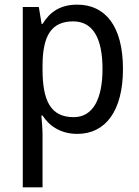

<svg xmlns="http://www.w3.org/2000/svg" viewBox="-20 -566 599 826"><path d="M312 -546C239 -546 194 -514 163 -463H159L147 -536H78V240H163V13C163 -11 160 -45 158 -69H163C192 -24 241 10 313 10C433 10 509 -88 509 -269C509 -454 433 -546 312 -546ZM295 -474C382 -474 421 -398 421 -269C421 -142 381 -62 297 -62C198 -62 163 -132 163 -268V-286C164 -413 201 -474 295 -474Z"/></svg>

Font: Noto Sans Khmer UI SemiCondensed
Style: Regular
Weight: 400
Width: 4
Designer: Danh Hong and the Monotype Design Team
Foundry: Monotype Imaging Inc.
Version: Version 2.002